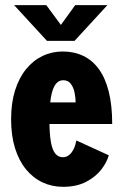

<svg xmlns="http://www.w3.org/2000/svg" viewBox="-20 -711 490 742"><path d="M147.9 -315.3H272.3Q272.3 -333 268.2 -353Q264.1 -373.1 253.7 -387Q243.3 -401 224.3 -401Q206.4 -401 194.6 -385.1Q182.8 -369.2 176.9 -335.2Q171 -301.2 171 -246.7Q171 -195.6 176.4 -164.1Q181.7 -132.6 193.2 -118Q204.8 -103.4 223.3 -103.4Q236.9 -103.4 247.4 -112.2Q258 -120.9 265 -135.7Q272 -150.4 275.1 -168.1L400.4 -110.9Q393.2 -84 371.5 -55.9Q349.9 -27.7 312.9 -8.4Q275.9 11 223.3 11Q180.8 11 144.2 -6.2Q107.6 -23.4 80.4 -56.7Q53.1 -90 38 -138.6Q22.9 -187.3 22.9 -250.1Q22.9 -313.1 38.2 -361.7Q53.6 -410.4 80.8 -443.8Q108 -477.3 144.2 -494.6Q180.4 -512 222 -512Q266.6 -512 301.9 -495Q337.2 -478.1 362.2 -443.7Q387.2 -409.4 400.4 -356.5Q413.6 -303.6 413.6 -231.9H147.9ZM395 -691.1 268 -553H161.6L34.6 -691.1H159L215.3 -614.7L270.6 -691.1Z"/></svg>

Font: League Mono Thin Condensed
Style: Regular
Weight: 100
Width: 1
Designer: Tyler Finck
Foundry: The League of Moveable Type / Tyler Finck
Version: Version 2.300;RELEASE